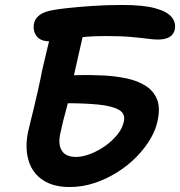

<svg xmlns="http://www.w3.org/2000/svg" viewBox="-20 -736 724 772"><path d="M260 16Q195 16 153 -11.5Q111 -39 95.5 -88.5Q80 -138 92 -202Q97 -224 103.5 -250Q110 -276 117 -305.5Q124 -335 131 -365.5Q138 -396 144 -425Q148 -448 155.5 -479Q163 -510 170.5 -542Q178 -574 184.5 -599Q191 -624 193 -635L323 -632Q319 -616 311 -582Q303 -548 294 -507.5Q285 -467 276.5 -430Q268 -393 263 -370Q260 -353 254.5 -329Q249 -305 242 -280Q235 -255 230 -232.5Q225 -210 222 -197Q213 -154 229 -129.5Q245 -105 286 -105Q313 -105 344.5 -117.5Q376 -130 404 -150Q432 -170 452.5 -195.5Q473 -221 478 -248Q485 -279 458 -294.5Q431 -310 376 -315.5Q321 -321 242 -321Q221 -321 206.5 -327.5Q192 -334 186 -345.5Q180 -357 182 -371Q186 -390 200.5 -404Q215 -418 239 -426Q263 -434 296 -434Q346 -435 396 -432.5Q446 -430 490 -420.5Q534 -411 565.5 -391Q597 -371 611 -337.5Q625 -304 614 -252Q607 -215 584.5 -177Q562 -139 528 -104.5Q494 -70 451 -43Q408 -16 359.5 0Q311 16 260 16ZM179 -570Q143 -570 127.5 -590.5Q112 -611 116 -638Q119 -660 138.5 -675Q158 -690 196 -696Q211 -699 251.5 -703.5Q292 -708 349.5 -712Q407 -716 472 -716Q556 -716 603.5 -703Q651 -690 669.5 -668Q688 -646 683 -618Q678 -596 660.5 -586.5Q643 -577 616 -577Q597 -577 571 -580.5Q545 -584 506 -587.5Q467 -591 407 -591Q345 -591 300.5 -585.5Q256 -580 227 -575Q198 -570 179 -570Z"/></svg>

Font: Shantell Sans SemiBold
Style: Italic
Weight: 600
Italic angle: -11°
Designer: Stephen Nixon, Anya Danilova, Shantell Martin
Foundry: Arrow Type
Version: Version 1.011;[c5ecc13dd]